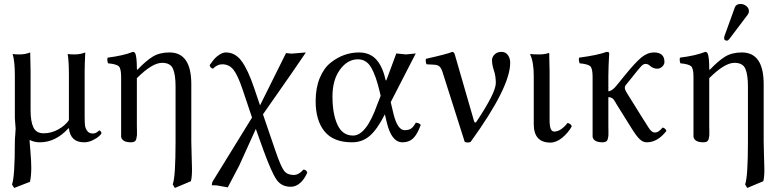

<svg xmlns="http://www.w3.org/2000/svg" viewBox="-20 -701 3916 959"><path d="M321.8 -60.1Q257.8 9.8 179.2 9.8Q150.4 9.8 128.9 -2Q128.9 -2 128.4 0.5Q127.9 2.9 127.9 4.9Q127.9 9.8 132.1 57.4Q136.2 105 136.2 136.2Q136.2 176.3 129.9 207L50.8 237.8L40 220.2Q54.2 183.1 54.2 6.8Q54.2 -7.3 56.2 -28.1Q58.1 -48.8 58.1 -59.1Q58.1 -64 56.2 -83Q54.2 -102.1 54.2 -111.8V-321.8Q54.2 -396 43 -431.2Q55.2 -429.2 78.1 -429.2Q106 -429.2 130.9 -439Q132.8 -375 132.8 -342.8V-148.9Q132.8 -93.8 147 -64.5Q161.1 -35.2 198.2 -35.2Q236.3 -35.2 271.2 -54.7Q306.2 -74.2 324.2 -101.1V-321.8Q324.2 -398.9 317.9 -431.2Q330.1 -429.2 353 -429.2Q380.9 -429.2 405.8 -439Q402.8 -375 402.8 -342.8V-121.1Q402.8 -92.3 404.3 -76.7Q405.8 -61 415.3 -47.6Q424.8 -34.2 442.9 -34.2Q457 -34.2 466.1 -42Q475.1 -49.8 476.1 -49.8Q479 -49.8 482.9 -44.9Q486.8 -40 486.8 -35.2Q486.8 -32.2 475.8 -21.7Q464.8 -11.2 443.4 -0.7Q421.9 9.8 399.9 9.8Q332 9.8 324.2 -60.1Z M663.6 -357.9Q664.6 -351.6 666 -352.1Q708 -396.5 742.2 -417.7Q776.4 -439 826.7 -439Q935.5 -439 935.5 -280.8V5.9Q935.5 32.7 937.3 79.3Q939 126 939 144Q939 184.1 933.6 204.1L853.5 237.8L842.8 220.2Q856.9 183.1 856.9 5.9V-269Q856.9 -327.1 844.2 -357.2Q831.5 -387.2 789.6 -387.2Q740.2 -387.2 663.6 -310.5V-71.8Q663.6 -66.9 664.1 -50Q664.6 -33.2 664.1 -26.1Q663.6 -19 661.1 -8.5Q658.7 2 652.1 5.9Q645.5 9.8 634.8 9.8Q590.8 9.8 585 -17.1V-71.8V-316.9Q585 -358.9 573.2 -369.9Q561.5 -380.9 519.5 -384.8Q513.7 -401.9 517.6 -413.1Q595.7 -422.9 643.6 -441.9Q651.4 -441.9 655.8 -434.1Q663.6 -416 663.6 -357.9Z M1191.4 -254.9Q1167.5 -325.7 1146 -352.8Q1124.5 -379.9 1089.4 -379.9Q1065.4 -379.9 1043.5 -357.9Q1029.3 -361.8 1027.3 -376Q1042.5 -397 1052 -408Q1061.5 -418.9 1077.6 -429Q1093.8 -439 1108.4 -439Q1155.3 -439 1187 -395.5Q1218.8 -352.1 1249.5 -261.2L1278.8 -174.8L1408.7 -436Q1428.7 -433.1 1435.5 -433.1L1507.8 -439L1434.6 -332L1293.5 -129.9L1354.5 48.8Q1383.3 132.8 1399.4 152.8Q1415.5 172.9 1446.8 172.9Q1472.7 172.9 1495.6 146Q1511.7 147 1514.6 162.1Q1499.5 194.3 1482.4 210Q1459.5 231.9 1432.6 231.9Q1385.7 231.9 1361.1 196Q1336.4 160.2 1296.4 50.8L1257.8 -57.1L1174.8 126L1117.7 234.9L1063.5 225.1L1037.6 224.1L1040.5 208L1238.8 -113.8Z M1931.6 -190.9 1945.3 -132.8Q1965.3 -50.8 2001.5 -50.8Q2020.5 -50.8 2032.5 -58.3Q2044.4 -65.9 2056.6 -87.9Q2072.8 -87.9 2081.5 -77.1Q2064.5 -30.3 2043.9 -10.3Q2023.4 9.8 1990.2 9.8Q1935.1 9.8 1911.6 -90.8L1902.3 -129.9Q1864.3 -54.7 1826.9 -22.5Q1789.6 9.8 1738.3 9.8Q1645.5 9.8 1601.1 -44.7Q1556.6 -99.1 1556.6 -195.8Q1556.6 -261.7 1577.1 -311.3Q1597.7 -360.8 1631.1 -387.5Q1664.6 -414.1 1700 -426.5Q1735.4 -439 1772.5 -439Q1826.2 -439 1858.2 -405Q1890.1 -371.1 1905.3 -304.2Q1907.7 -294.4 1910.6 -302.7Q1911.1 -303.7 1912.1 -306.2L1959.5 -434.1Q1966.3 -434.1 1983.4 -431.6Q2000.5 -429.2 2007.3 -429.2Q2015.1 -429.2 2032.7 -431.6Q2050.3 -434.1 2056.6 -434.1ZM1881.3 -222.2 1876.5 -243.2Q1857.4 -324.2 1833.5 -364.5Q1809.6 -404.8 1767.6 -404.8Q1715.8 -404.8 1678.2 -353.3Q1640.6 -301.8 1640.6 -219.2Q1640.6 -132.3 1665.5 -78.1Q1690.4 -23.9 1743.7 -23.9Q1809.6 -23.9 1865.2 -181.2Z M2190.4 -340.8Q2183.6 -361.8 2174.6 -369.4Q2165.5 -377 2147.5 -377.9L2110.4 -379.9Q2104.5 -393.1 2107.4 -407.2Q2214.4 -431.2 2239.3 -441.9Q2247.1 -441.9 2251.5 -429.2L2347.2 -98.1Q2352.1 -81.5 2360.4 -94.2Q2456.5 -238.3 2456.5 -286.1Q2456.5 -321.3 2447 -349.1Q2437.5 -377 2437.5 -400.9Q2437.5 -416 2450.4 -429Q2463.4 -441.9 2484.4 -441.9Q2505.4 -441.9 2516.8 -426Q2528.3 -410.2 2528.3 -387.2Q2528.3 -265.1 2330.6 7.8Q2317.4 13.7 2301.3 7.8Z M2646 -321.8Q2646 -391.6 2627.9 -429.2L2629.9 -431.2Q2642.1 -429.2 2672.9 -429.2Q2702.6 -429.2 2723.1 -437Q2725.1 -375 2725.1 -342.8V-99.1Q2725.1 -43.9 2748 -43.9Q2781.2 -43.9 2814.9 -86.9Q2832 -83 2835.9 -69.8Q2817.9 -37.6 2788.3 -13.2Q2758.8 11.2 2729 11.2Q2646 11.2 2646 -81.1Z M2939.9 -316.9Q2939.9 -358.9 2928.5 -369.9Q2917 -380.9 2875 -384.8Q2869.1 -401.9 2872.6 -413.1Q2965.3 -425.3 3009.8 -441.9Q3022.9 -441.9 3022.9 -435.1Q3019 -371.1 3018.6 -321.3V-245.1Q3036.6 -245.1 3060.5 -274.9L3098.6 -321.8Q3152.8 -388.7 3183.3 -413.8Q3213.9 -439 3246.6 -439Q3298.3 -439 3298.8 -392.1Q3298.8 -378.9 3287.8 -368.4Q3276.9 -357.9 3262.7 -357.9Q3242.7 -357.9 3225.6 -373Q3216.8 -381.8 3203.6 -381.8Q3193.8 -381.8 3182.9 -370.4Q3171.9 -358.9 3147.9 -328.6Q3141.6 -320.8 3138.7 -316.9L3104 -273.9Q3101.1 -270 3100.8 -261Q3100.6 -252 3119.6 -223.1L3191.9 -106.9Q3196.8 -100.1 3203.4 -89.1Q3210 -78.1 3213.4 -73Q3216.8 -67.9 3221.2 -61Q3225.6 -54.2 3228.8 -51Q3231.9 -47.9 3236.3 -44.4Q3240.7 -41 3244.1 -40Q3247.6 -39.1 3252.9 -39.1Q3269 -39.1 3289.6 -64Q3303.7 -61 3308.6 -46.9Q3263.7 10.3 3210 9.8Q3191.9 9.8 3175.3 -5.6Q3158.7 -21 3132.8 -63L3059.6 -180.2Q3058.6 -182.1 3055.2 -188Q3051.8 -193.8 3050.3 -196Q3048.8 -198.2 3045.9 -202.6Q3043 -207 3040.8 -208.5Q3038.6 -210 3035.2 -211.9Q3031.7 -213.9 3027.8 -214.8Q3023.9 -215.8 3018.6 -215.8V-71.8Q3018.6 -66.9 3019 -50Q3019.5 -33.2 3019 -26.1Q3018.6 -19 3016.1 -8.5Q3013.7 2 3007.3 5.9Q3001 9.8 2989.7 9.8Q2945.8 9.8 2939.9 -17.1V-71.8Z M3678.7 -681.2Q3694.8 -681.2 3707.8 -670.7Q3720.7 -660.2 3720.7 -646Q3720.7 -636.2 3714.8 -627.9L3622.6 -505.9Q3616.7 -498 3610.8 -498Q3596.7 -498 3596.7 -511.2Q3596.7 -515.1 3598.6 -521L3650.4 -664.1Q3656.7 -681.2 3678.7 -681.2ZM3522.5 -357.9Q3523.4 -351.6 3524.9 -352.1Q3566.9 -396.5 3601.1 -417.7Q3635.3 -439 3685.5 -439Q3794.4 -439 3794.4 -280.8V5.9Q3794.4 32.7 3796.1 79.3Q3797.9 126 3797.9 144Q3797.9 184.1 3792.5 204.1L3712.4 237.8L3701.7 220.2Q3715.8 183.1 3715.8 5.9V-269Q3715.8 -327.1 3703.1 -357.2Q3690.4 -387.2 3648.4 -387.2Q3599.1 -387.2 3522.5 -310.5V-71.8Q3522.5 -66.9 3522.9 -50Q3523.4 -33.2 3522.9 -26.1Q3522.5 -19 3520 -8.5Q3517.6 2 3511 5.9Q3504.4 9.8 3493.7 9.8Q3449.7 9.8 3443.8 -17.1V-71.8V-316.9Q3443.8 -358.9 3432.1 -369.9Q3420.4 -380.9 3378.4 -384.8Q3372.6 -401.9 3376.5 -413.1Q3454.6 -422.9 3502.4 -441.9Q3510.3 -441.9 3514.6 -434.1Q3522.5 -416 3522.5 -357.9Z"/></svg>

Font: Linux Libertine
Style: Regular
Weight: 400
Designer: Philipp H. Poll
Foundry: Philipp H. Poll
Version: Version 5.3.0 ; ttfautohint (v0.9)